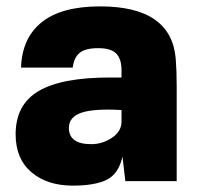

<svg xmlns="http://www.w3.org/2000/svg" viewBox="-20 -568 626 602"><path d="M294 -548Q517 -548 531 -384Q534 -344 534 -298V0H373L364 -77Q352 -23 315 -4.5Q278 14 208 14Q128 14 78.5 -28Q29 -70 29 -147Q29 -240 101 -282.5Q173 -325 325 -325H361V-348Q361 -383 344.5 -400Q328 -417 288 -417Q248 -417 230 -402.5Q212 -388 208 -356H46Q49 -449 111 -498.5Q173 -548 294 -548ZM196 -167Q196 -116 266 -116Q301 -116 331 -136Q361 -156 361 -187V-223Q274 -228 235 -214.5Q196 -201 196 -167Z"/></svg>

Font: Nacelle Heavy
Style: Regular
Weight: 800
Designer: Sora Sagano
Foundry: Sora Sagano
Version: Version 1.000;FEAKit 1.0